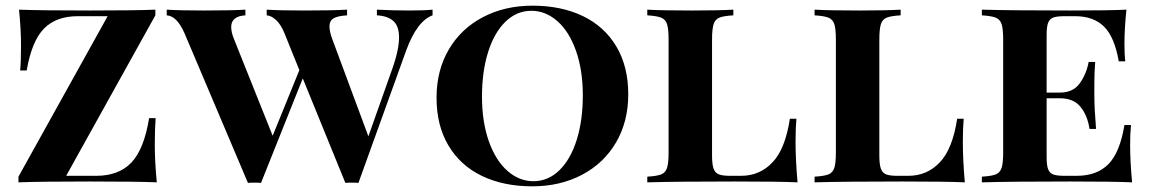

<svg xmlns="http://www.w3.org/2000/svg" viewBox="-20 -642 4052 676"><path d="M527 -588 213 -23H319Q398 -23 442.5 -69.5Q487 -116 505 -226H528Q525 -189 525 -132Q525 -74 532 0Q463 -3 296 -3Q124 -3 45 0V-20L359 -585H254Q178 -585 135 -541.5Q92 -498 74 -394H51Q54 -426 54 -482Q54 -538 47 -608Q122 -605 298 -605Q456 -605 527 -608Z M1503 -608V-588Q1448 -568 1410 -464L1242 2Q1235 1 1219 1Q1204 1 1196 2L1046 -366L899 2Q891 1 876 1Q861 1 853 2L630 -524Q603 -586 567 -588V-608Q614 -605 698 -605Q796 -605 844 -608V-588Q794 -585 794 -547Q794 -528 804 -504L940 -164L1034 -395L982 -524Q969 -556 952 -571.5Q935 -587 919 -588V-608Q965 -605 1050 -605Q1152 -605 1202 -608V-588Q1169 -586 1154.5 -577.5Q1140 -569 1140 -549Q1140 -531 1150 -504L1277 -162L1356 -385Q1385 -463 1385 -510Q1385 -550 1365 -568Q1345 -586 1307 -588V-608Q1364 -605 1422 -605Q1474 -605 1503 -608Z M2192 -310Q2192 -214 2149 -140.5Q2106 -67 2029 -26.5Q1952 14 1854 14Q1753 14 1677 -22.5Q1601 -59 1559 -129.5Q1517 -200 1517 -298Q1517 -394 1560 -467.5Q1603 -541 1680 -581.5Q1757 -622 1855 -622Q1956 -622 2032 -585.5Q2108 -549 2150 -478.5Q2192 -408 2192 -310ZM1677 -302Q1677 -213 1701 -145Q1725 -77 1766.5 -40.5Q1808 -4 1858 -4Q1910 -4 1949.5 -42.5Q1989 -81 2010.5 -149.5Q2032 -218 2032 -306Q2032 -395 2008 -463Q1984 -531 1942.5 -567.5Q1901 -604 1851 -604Q1799 -604 1759.5 -565.5Q1720 -527 1698.5 -458.5Q1677 -390 1677 -302Z M2562 -588Q2528 -586 2513 -580Q2498 -574 2492.5 -557Q2487 -540 2487 -502V-94Q2487 -63 2492.5 -48Q2498 -33 2511 -28Q2524 -23 2550 -23H2589Q2655 -23 2700 -70.5Q2745 -118 2761 -224H2784Q2781 -191 2781 -142Q2781 -80 2788 0Q2723 -3 2569 -3Q2363 -3 2259 0V-20Q2293 -22 2308 -28Q2323 -34 2328.5 -51Q2334 -68 2334 -106V-502Q2334 -540 2328.5 -557Q2323 -574 2307.5 -580Q2292 -586 2259 -588V-608Q2310 -605 2417 -605Q2511 -605 2562 -608Z M3151 -588Q3117 -586 3102 -580Q3087 -574 3081.5 -557Q3076 -540 3076 -502V-94Q3076 -63 3081.5 -48Q3087 -33 3100 -28Q3113 -23 3139 -23H3178Q3244 -23 3289 -70.5Q3334 -118 3350 -224H3373Q3370 -191 3370 -142Q3370 -80 3377 0Q3312 -3 3158 -3Q2952 -3 2848 0V-20Q2882 -22 2897 -28Q2912 -34 2917.5 -51Q2923 -68 2923 -106V-502Q2923 -540 2917.5 -557Q2912 -574 2896.5 -580Q2881 -586 2848 -588V-608Q2899 -605 3006 -605Q3100 -605 3151 -608Z M3966 0Q3901 -3 3747 -3Q3541 -3 3437 0V-20Q3471 -22 3486 -28Q3501 -34 3506.5 -51Q3512 -68 3512 -106V-502Q3512 -540 3506.5 -557Q3501 -574 3485.5 -580Q3470 -586 3437 -588V-608Q3541 -605 3747 -605Q3887 -605 3946 -608Q3939 -541 3939 -488Q3939 -449 3942 -426H3919Q3904 -512 3867 -548.5Q3830 -585 3765 -585H3728Q3702 -585 3689 -580.5Q3676 -576 3670.5 -562.5Q3665 -549 3665 -520V-316H3712Q3758 -316 3781.5 -348.5Q3805 -381 3813 -424H3836Q3833 -390 3833 -346V-306Q3833 -261 3839 -188H3816Q3809 -235 3784.5 -265.5Q3760 -296 3712 -296H3665V-88Q3665 -59 3670.5 -45.5Q3676 -32 3689 -27.5Q3702 -23 3728 -23H3771Q3842 -23 3882.5 -64Q3923 -105 3939 -202H3962Q3959 -174 3959 -130Q3959 -73 3966 0Z"/></svg>

Font: Playfair Display SC
Style: Bold
Weight: 700
Designer: Claus Eggers Sørensen
Foundry: Claus Eggers Sørensen
Version: Version 1.200; ttfautohint (v1.6)